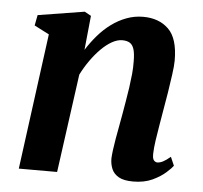

<svg xmlns="http://www.w3.org/2000/svg" viewBox="-45 -607 701 664"><g transform="rotate(5 305.0 -275.0)"><path d="M233.5 -429Q250.5 -456 271.2 -480Q292 -504 316.5 -522Q341 -540 368.5 -550.2Q396 -560.5 426 -560.5Q481 -560.5 514.2 -528.2Q547.5 -496 547.5 -419.5Q547.5 -401 543.2 -370.5Q539 -340 533.8 -306.8Q528.5 -273.5 523.5 -246Q519.5 -221 514.5 -192.8Q509.5 -164.5 505.8 -138.2Q502 -112 501.5 -92.5Q501 -75 506.2 -69Q511.5 -63 518 -63Q527 -63 537.5 -68.2Q548 -73.5 563.5 -86.5L576.5 -56.5Q571 -48.5 553.2 -32.5Q535.5 -16.5 507.2 -3.2Q479 10 440.5 10Q408 10 390.5 0Q373 -10 366 -26.5Q359 -43 359 -63Q359.5 -75 361.8 -92.8Q364 -110.5 367.8 -132Q371.5 -153.5 375.8 -175.8Q380 -198 383.5 -218.5Q387 -239.5 391.2 -263.5Q395.5 -287.5 399 -312.2Q402.5 -337 404.8 -360.2Q407 -383.5 406.5 -403.5Q406.5 -431 401.8 -446.2Q397 -461.5 387 -467.5Q377 -473.5 361 -473.5Q344 -473.5 325.2 -463Q306.5 -452.5 288 -434Q269.5 -415.5 252.8 -391.8Q236 -368 223 -342L176 0H43L106 -471.5L54.5 -498L61.5 -534.5L223 -560.5L245.5 -548Z"/></g></svg>

Font: Merriweather 36pt
Style: Bold Italic
Weight: 700
Italic angle: -7.8°
Version: Version 2.101